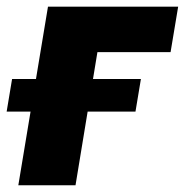

<svg xmlns="http://www.w3.org/2000/svg" viewBox="-47 -549 548 569"><path d="M481 -529.3 458.5 -394.5H241.7L176.8 0H7.3L95.2 -529.3ZM-27.3 -218.3 -11.2 -314.9H370.6L354.5 -218.3Z"/></svg>

Font: Inter 24pt ExtraBold
Style: Italic
Weight: 800
Italic angle: -9.3988°
Designer: Rasmus Andersson
Foundry: rsms
Version: Version 4.001;git-66647c0bb